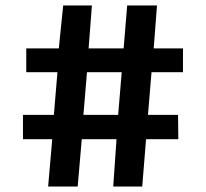

<svg xmlns="http://www.w3.org/2000/svg" viewBox="-20 -682 753 702"><path d="M64 -173V-262H177L190 -418H76V-505H195L211 -662H316L304 -505H432L445 -662H554L542 -505H649V-418H534L521 -262H631L632 -173H514L500 0H394L406 -173H279L264 0H156L171 -173ZM425 -418H298L285 -262H412Z"/></svg>

Font: Martel ExtraBold
Style: Regular
Weight: 800
Designer: Dan Reynolds
Foundry: Dan Reynolds
Version: Version 1.001; ttfautohint (v1.1) -l 5 -r 5 -G 72 -x 0 -D la